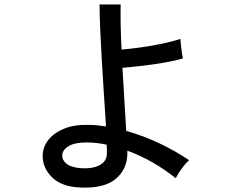

<svg xmlns="http://www.w3.org/2000/svg" viewBox="-20 -810 1040 864"><path d="M343 34Q259 31 215.5 -11Q172 -53 172 -108Q172 -147 197 -179.5Q222 -212 268.5 -231Q315 -250 379 -248Q399 -248 418.5 -246Q438 -244 457 -241Q453 -304 448 -380Q443 -456 438.5 -532.5Q434 -609 431 -676Q428 -743 428 -790H523Q522 -753 523 -700Q524 -647 527 -587Q566 -590 615.5 -597Q665 -604 712 -614Q759 -624 792 -635Q792 -627 794 -609Q796 -591 798.5 -573Q801 -555 803 -547Q770 -537 721 -528.5Q672 -520 621.5 -514Q571 -508 531 -505Q535 -429 540 -354Q545 -279 548 -221Q626 -199 698.5 -164.5Q771 -130 831 -89Q822 -82 809 -66Q796 -50 785.5 -33.5Q775 -17 771 -8Q668 -90 553 -132V-119Q553 -51 502.5 -6.5Q452 38 343 34ZM346 -53Q398 -50 429.5 -67.5Q461 -85 461 -120Q461 -128 461 -138Q461 -148 460 -159Q437 -164 414 -166.5Q391 -169 368 -169Q315 -169 287.5 -151.5Q260 -134 260 -110Q260 -88 281 -72Q302 -56 346 -53Z"/></svg>

Font: Zen Kaku Gothic New Medium
Style: Regular
Weight: 500
Designer: Yoshimichi Ohira
Foundry: Positype
Version: Version 1.002